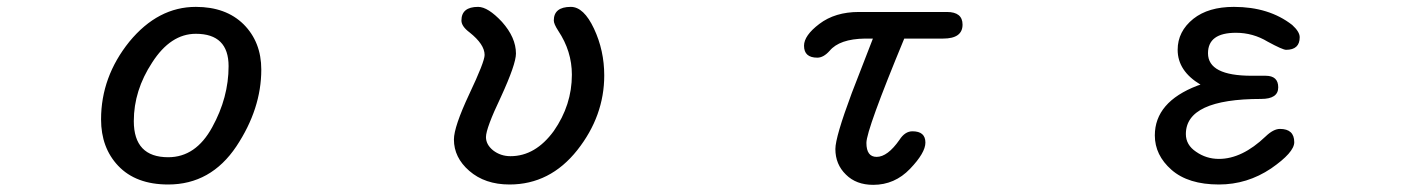

<svg xmlns="http://www.w3.org/2000/svg" viewBox="-20 -507 4040 550"><path d="M318.4 -32.2Q269.5 -84 269.5 -165Q269.5 -287.1 350.6 -387.7Q432.6 -487.3 541 -487.3Q627 -487.3 677.7 -437.5Q728.5 -386.7 728.5 -307.6Q728.5 -195.3 657.2 -87.9Q584 21.5 461.9 21.5Q369.1 21.5 318.4 -32.2ZM587.9 -142.6Q634.8 -227.5 634.8 -317.4Q634.8 -410.2 541 -410.2Q468.8 -410.2 416 -328.1Q363.3 -248 363.3 -160.2Q363.3 -56.6 461.9 -56.6Q541 -56.6 587.9 -142.6Z M1324.2 -17.6Q1280.3 -55.7 1280.3 -107.4Q1280.3 -143.6 1324.2 -237.3Q1368.2 -330.1 1368.2 -349.6Q1368.2 -379.9 1325.2 -414.1Q1301.8 -431.6 1301.8 -448.2Q1301.8 -487.3 1349.6 -487.3Q1377.9 -487.3 1418 -444.3Q1458 -399.4 1458 -353.5Q1458 -323.2 1415 -229.5Q1372.1 -139.6 1372.1 -114.3Q1372.1 -92.8 1392.6 -76.2Q1414.1 -59.6 1442.4 -59.6Q1513.7 -59.6 1566.4 -131.8Q1618.2 -206.1 1618.2 -293Q1618.2 -360.4 1579.1 -418.9Q1566.4 -438.5 1566.4 -448.2Q1566.4 -487.3 1615.2 -487.3Q1652.3 -487.3 1681.6 -424.8Q1710.9 -362.3 1710.9 -291Q1710.9 -174.8 1633.8 -77.1Q1555.7 21.5 1439.5 21.5Q1369.1 21.5 1324.2 -17.6Z M2403.3 -6.8Q2373 -36.1 2373 -80.1Q2373 -114.3 2419.9 -240.2L2480.5 -396.5H2458Q2384.8 -395.5 2356.4 -361.3Q2338.9 -341.8 2321.3 -341.8Q2283.2 -341.8 2283.2 -376Q2283.2 -405.3 2327.1 -438.5Q2372.1 -472.7 2440.4 -472.7H2692.4Q2737.3 -472.7 2737.3 -436.5Q2737.3 -396.5 2681.6 -396.5H2570.3Q2461.9 -134.8 2461.9 -97.7Q2461.9 -57.6 2491.2 -57.6Q2522.5 -57.6 2556.6 -106.4Q2572.3 -130.9 2593.8 -130.9Q2630.9 -130.9 2630.9 -98.6Q2630.9 -69.3 2586.9 -23.4Q2543 22.5 2481.4 22.5Q2432.6 22.5 2403.3 -6.8Z M3335.9 -20.5Q3288.1 -62.5 3288.1 -119.1Q3288.1 -214.8 3410.2 -261.7L3418.9 -264.6Q3353.5 -303.7 3353.5 -364.3Q3353.5 -417 3398.4 -453.1Q3441.4 -487.3 3514.6 -487.3Q3615.2 -487.3 3681.6 -435.5Q3703.1 -416 3703.1 -400.4Q3703.1 -364.3 3664.1 -364.3Q3654.3 -364.3 3611.3 -387.7Q3569.3 -413.1 3520.5 -413.1Q3440.4 -413.1 3440.4 -354.5Q3440.4 -290 3565.4 -290H3605.5Q3641.6 -290 3641.6 -256.8Q3641.6 -223.6 3592.8 -223.6Q3377 -223.6 3377 -123Q3377 -91.8 3406.2 -72.3Q3435.5 -51.8 3471.7 -51.8Q3538.1 -51.8 3605.5 -116.2Q3627.9 -137.7 3646.5 -137.7Q3687.5 -137.7 3687.5 -99.6Q3687.5 -70.3 3621.1 -24.4Q3552.7 21.5 3471.7 21.5Q3383.8 21.5 3335.9 -20.5Z"/></svg>

Font: jf-openhuninn-1.1
Style: Regular
Weight: 400
Designer: [Kosugi Maru]
      Designed by Motoya company      

      [Varela Round]
      Joe Prince(Latin component); Avraham Co
Foundry: justfont CO.,LTD.
Version: 1.1